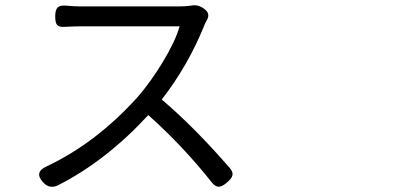

<svg xmlns="http://www.w3.org/2000/svg" viewBox="-20 -699 1540 725"><path d="M143.6 -9.8Q106.4 -48.8 157.2 -71.3Q344.7 -160.2 500 -333Q549.8 -390.6 594.7 -464.8Q641.6 -542 658.2 -599.6H471.7H285.2Q263.7 -599.6 224.6 -597.7Q203.1 -595.7 195.3 -605.5Q188.5 -613.3 188.5 -637.2Q188.5 -661.1 197.3 -670.4Q206.1 -679.7 229.5 -677.7Q258.8 -674.8 285.2 -674.8H655.3Q682.6 -674.8 701.2 -677.7Q727.5 -683.6 752 -665L753.9 -663.1Q774.4 -647.5 761.7 -624Q753.9 -610.4 752 -604.5Q691.4 -453.1 590.8 -323.2Q711.9 -220.7 847.7 -64.5Q861.3 -48.8 857.4 -36.1Q854.5 -24.4 836.4 -9.3Q818.4 5.9 806.6 5.9Q793 6.8 779.3 -10.7Q671.9 -146.5 540 -264.6Q379.9 -90.8 198.2 1Q167 15.6 143.6 -9.8Z"/></svg>

Font: Bpmf GenSen Rounded R
Style: R
Weight: 400
Foundry: But Ko
Version: Version 1.320